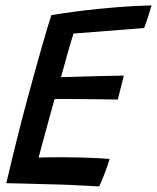

<svg xmlns="http://www.w3.org/2000/svg" viewBox="-20 -681 578 707"><path d="M345 5.6Q292.2 2.3 241.4 0.1Q190.6 -2.1 136.2 -3.1Q104.7 -4 69.9 -5Q35.1 -5.9 3.2 -6.4Q21.6 -85.1 40.6 -161.6Q59.7 -238.1 78.2 -306.9Q111.8 -431.4 135.4 -513.2Q159 -594.9 169.2 -625.5Q262.7 -640.3 341.2 -648.1Q419.8 -655.9 472.1 -658.6Q524.4 -661.2 537.9 -661.2Q531.8 -639.1 525.5 -619.7Q519.2 -600.3 510.9 -577.9L250.7 -557.4Q247 -546 240.4 -524.1Q233.9 -502.1 226.8 -477Q219.8 -451.9 213.8 -430.1Q207.8 -408.2 204.6 -396.9Q215.9 -397.2 238.5 -397.8Q261 -398.3 289.1 -399.2Q317.2 -400.1 346 -400.8Q374.8 -401.5 398.6 -401.9Q422.3 -402.3 435.9 -402.5L413.8 -314.4Q406.7 -314.6 384.2 -314.9Q361.7 -315.3 331.4 -315.6Q301.1 -315.9 270.3 -316.2Q239.5 -316.4 215.3 -316.5Q191.2 -316.6 181 -316.3Q179.2 -309.8 173.8 -290.6Q168.4 -271.3 161.3 -245.4Q154.2 -219.4 146.7 -191.8Q139.1 -164.2 132.7 -140.1Q126.2 -116 122.1 -100.9Q133.3 -101.6 161.3 -101.7Q189.2 -101.9 214.1 -101.9Q246.8 -101.9 279.7 -101Q312.5 -100.1 340.1 -98.7Q367.7 -97.2 383.8 -95.9Q380.1 -83.4 374.7 -67.8Q369.3 -52.2 363.3 -37.2Q357.4 -22.1 352.6 -10.7Q347.8 0.8 345 5.6Z"/></svg>

Font: Grandstander Thin
Style: Italic
Weight: 100
Italic angle: -15°
Designer: Tyler Finck
Foundry: Etcetera Type Co
Version: Version 1.200